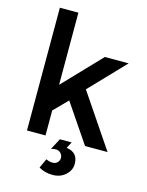

<svg xmlns="http://www.w3.org/2000/svg" viewBox="-138 -825 857 1121"><g transform="rotate(15 290.5 -265.0)"><path d="M193 0H81V-742H193V-306L409 -532H553L351 -321L568 0H432L274 -233L193 -151ZM401 117Q401 155 370 183.5Q339 212 291.5 212Q244 212 208 190L234 133Q253 143 272.5 143Q292 143 303 131.5Q314 120 314 104Q314 88 302.5 75.5Q291 63 273.5 63Q256 63 244 68L280 0H351L331 38Q401 47 401 117Z"/></g></svg>

Font: Montserrat Alternates
Style: Regular
Weight: 400
Designer: Julieta Ulanovsky
Foundry: Julieta Ulanovsky
Version: Version 2.001